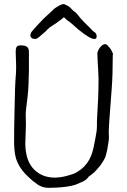

<svg xmlns="http://www.w3.org/2000/svg" viewBox="-20 -905 620 937"><path d="M389.6 -797.9Q405.3 -782.2 408.2 -779.3Q410.2 -777.3 415 -773.4Q419.9 -768.6 424.8 -762.7Q429.7 -758.8 433.6 -753.9Q438.5 -750 441.4 -748Q449.2 -743.2 451.2 -732.4Q453.1 -720.7 447.3 -716.8L446.3 -715.8Q444.3 -714.8 438.5 -714.8L429.7 -716.8Q417 -720.7 390.6 -739.3Q364.3 -757.8 333 -787.1Q319.3 -798.8 310.5 -804.7H309.6Q296.9 -816.4 293.9 -819.3Q291 -819.3 289.1 -819.3Q287.1 -816.4 282.2 -812.5Q276.4 -808.6 268.6 -802.7L252.9 -791Q245.1 -785.2 233.4 -778.3Q222.7 -772.5 212.9 -762.7Q205.1 -752.9 191.4 -742.2Q181.6 -733.4 170.9 -724.6Q160.2 -714.8 151.4 -714.8Q148.4 -714.8 145.5 -715.8Q141.6 -715.8 138.7 -716.8Q134.8 -718.8 131.8 -722.7Q127 -727.5 127.9 -733.4Q129.9 -745.1 136.7 -752.9Q142.6 -759.8 150.4 -768.6L153.3 -771.5L154.3 -772.5L155.3 -774.4Q177.7 -798.8 191.4 -812.5Q205.1 -826.2 219.7 -838.9Q234.4 -851.6 238.3 -856.4Q243.2 -862.3 250 -866.2Q255.9 -870.1 263.2 -874.5Q270.5 -878.9 277.3 -881.8Q284.2 -884.8 286.1 -884.8Q290 -885.7 295.9 -883.8Q298.8 -881.8 305.7 -878.9Q313.5 -876 320.3 -870.1Q327.1 -864.3 331.1 -859.4Q335 -854.5 341.8 -849.6Q350.6 -843.8 358.4 -834Q370.1 -818.4 389.6 -797.9ZM349.6 -3.9Q329.1 2.9 302.7 6.3Q276.4 9.8 251.5 10.7Q226.6 11.7 216.8 11.7Q187.5 11.7 163.1 -4.9Q138.7 -21.5 121.1 -39.1Q99.6 -58.6 86.4 -76.7Q73.2 -94.7 64.9 -113.3Q56.6 -131.8 53.2 -153.3Q49.8 -174.8 48.8 -202.1Q48.8 -280.3 50.8 -361.3Q52.7 -491.2 57.6 -543Q58.6 -553.7 58.6 -564.9Q58.6 -576.2 58.6 -589.8Q58.6 -604.5 57.6 -619.6Q56.6 -634.8 56.6 -652.3Q56.6 -667 60.5 -675.3Q64.5 -683.6 82 -683.6Q101.6 -683.6 111.3 -676.8Q121.1 -669.9 121.1 -651.4Q121.1 -606.4 121.1 -560.5Q120.1 -480.5 115.2 -438.5Q113.3 -420.9 111.3 -405.3Q109.4 -389.6 107.4 -374Q105.5 -357.4 105.5 -341.8Q105.5 -337.9 106 -325.7Q106.4 -313.5 106.4 -292Q106.4 -270.5 105 -248Q103.5 -225.6 103.5 -205.1Q103.5 -169.9 111.8 -139.6Q120.1 -109.4 138.2 -86.9Q156.2 -64.5 184.1 -51.3Q211.9 -38.1 250 -38.1Q258.8 -38.1 273.4 -40Q288.1 -42 303.2 -45.9Q318.4 -49.8 333 -54.7Q347.7 -59.6 357.4 -66.4Q394.5 -87.9 415 -125Q431.6 -153.3 440.4 -204.1Q442.4 -214.8 444.8 -226.1Q447.3 -237.3 449.2 -251Q451.2 -260.7 452.1 -270.5Q453.1 -280.3 453.1 -291Q453.1 -303.7 453.1 -314.5Q453.1 -325.2 454.1 -335Q457 -380.9 459 -426.8Q460.9 -472.7 460.9 -519.5Q460.9 -535.2 459 -566.4L457 -597.7Q455.1 -628.9 455.1 -644.5Q455.1 -649.4 458.5 -657.2Q461.9 -665 467.3 -672.4Q472.7 -679.7 479.5 -684.6Q486.3 -689.5 492.2 -689.5Q499 -689.5 503.9 -684.6Q505.9 -682.6 507.3 -680.2Q508.8 -677.7 510.7 -676.8Q519.5 -667 522.9 -661.1Q526.4 -655.3 530.3 -645.5Q531.2 -643.6 531.2 -641.6Q531.2 -640.6 530.8 -639.2Q530.3 -637.7 530.3 -634.8Q530.3 -540 525.4 -475.6Q514.6 -331.1 513.7 -319.3Q512.7 -302.7 511.7 -288.1Q510.7 -273.4 510.7 -259.8Q510.7 -253.9 511.2 -248.5Q511.7 -243.2 511.7 -236.3Q511.7 -227.5 509.3 -210.4Q506.8 -193.4 503.4 -175.3Q500 -157.2 495.1 -141.6Q492.2 -132.8 484.4 -120.1L479.5 -112.3L477.5 -109.4Q475.6 -106.4 473.6 -103Q471.7 -99.6 469.7 -97.7Q460.9 -87.9 453.1 -78.1Q439.5 -62.5 435.5 -60.5Q429.7 -55.7 423.8 -50.8Q414.1 -44.9 412.1 -42Q404.3 -29.3 385.7 -19.5Z"/></svg>

Font: ToneOZ-Zhuyin-Tsuipita-TC
Style: Regular
Weight: 400
Designer: ÂÆ£ÂøóÂáåJeffrey Xuan(jeffreyx@gmail.com, ToneOZ.com) ÈòøÂù§(cjkFonts)
Foundry: ToneOZ
Version: Version 0.240710